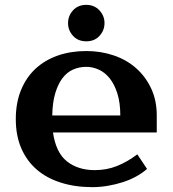

<svg xmlns="http://www.w3.org/2000/svg" viewBox="-20 -750 710 790"><path d="M370 -50Q419 -50 461.5 -67Q504 -84 545 -115L585 -55Q566 -38 540.5 -24Q515 -10 485.5 -0.5Q456 9 424 14.5Q392 20 360 20Q289 20 230.5 1.5Q172 -17 131 -52.5Q90 -88 67.5 -140Q45 -192 45 -260Q45 -327 66.5 -379.5Q88 -432 126.5 -467.5Q165 -503 218 -521.5Q271 -540 335 -540Q395 -540 448 -522Q501 -504 540 -469.5Q579 -435 602 -386Q625 -337 625 -275V-205H198Q210 -122 255.5 -86Q301 -50 370 -50ZM335 -475Q306 -475 281 -464Q256 -453 237.5 -429Q219 -405 207.5 -367Q196 -329 195 -275H475Q475 -327 463 -365Q451 -403 431.5 -427.5Q412 -452 386.5 -463.5Q361 -475 335 -475ZM410 -655Q410 -625 389.5 -602.5Q369 -580 335 -580Q301 -580 280.5 -602.5Q260 -625 260 -655Q260 -685 280.5 -707.5Q301 -730 335 -730Q368 -730 389 -707.5Q410 -685 410 -655Z"/></svg>

Font: Prosto One
Style: Regular
Weight: 400
Designer: Pavel Emelyanov and Jovanny lemonad
Foundry: Pavel Emelyanov and Jovanny Lemonad
Version: Version 1.001